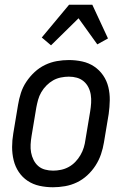

<svg xmlns="http://www.w3.org/2000/svg" viewBox="-20 -781 540 809"><path d="M203 8Q174 8 146.5 2Q119 -4 96.5 -19Q74 -34 59 -56.5Q44 -79 37.5 -106Q31 -133 31 -161.5Q31 -190 36 -219L56 -339Q60 -364 68 -389Q76 -414 91 -436.5Q106 -459 126 -477.5Q146 -496 170 -507.5Q194 -519 219.5 -523.5Q245 -528 270 -528Q299 -528 326.5 -522Q354 -516 376.5 -501Q399 -486 414.5 -463.5Q430 -441 436.5 -414Q443 -387 442.5 -358.5Q442 -330 438 -301L418 -181Q414 -156 405.5 -131Q397 -106 382.5 -83.5Q368 -61 348 -42.5Q328 -24 304 -12.5Q280 -1 254 3.5Q228 8 203 8ZM204 -62Q220 -62 237 -65.5Q254 -69 269.5 -77.5Q285 -86 297.5 -99Q310 -112 319 -127.5Q328 -143 333 -159.5Q338 -176 340 -192L360 -312Q363 -330 364 -347.5Q365 -365 362.5 -381.5Q360 -398 352.5 -413Q345 -428 332.5 -438.5Q320 -449 304 -453.5Q288 -458 270 -458Q254 -458 236.5 -454.5Q219 -451 204 -442.5Q189 -434 176 -421Q163 -408 154 -392.5Q145 -377 140.5 -360.5Q136 -344 133 -328L113 -208Q110 -190 109 -172.5Q108 -155 111 -138.5Q114 -122 121.5 -107Q129 -92 141 -81.5Q153 -71 169.5 -66.5Q186 -62 204 -62ZM195 -590 156 -623 271 -761H369L435 -619L390 -594L311 -704Z"/></svg>

Font: Iosevka Term Oblique
Style: Regular
Weight: 400
Italic angle: -9°
Monospace: yes
Designer: Belleve Invis
Foundry: Belleve Invis
Version: Version 31.4.0